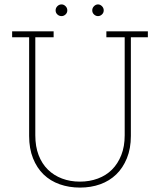

<svg xmlns="http://www.w3.org/2000/svg" viewBox="-20 -842 725 870"><path d="M507 -52Q476 -22 434 -7Q392 8 342.5 8Q293 8 250.5 -7Q208 -22 177.5 -51.5Q147 -81 129.5 -125Q112 -169 112 -226V-673H35V-700H223V-673H140V-229Q140 -178 155 -139Q170 -100 197 -73.5Q224 -47 261 -33Q298 -19 342 -19Q386 -19 423.5 -33Q461 -47 487.5 -73.5Q514 -100 529.5 -139Q545 -178 545 -229V-673H462V-700H650V-673H573V-226Q573 -169 555 -125Q537 -81 507 -52ZM285 -795Q285 -784 277 -776.5Q269 -769 259 -769Q248 -769 240 -776.5Q232 -784 232 -795Q232 -806 240 -814Q248 -822 259 -822Q269 -822 277 -814Q285 -806 285 -795ZM450 -795Q450 -784 442 -776.5Q434 -769 424 -769Q414 -769 406 -776.5Q398 -784 398 -795Q398 -806 406 -814Q414 -822 424 -822Q434 -822 442 -814Q450 -806 450 -795Z"/></svg>

Font: Josefin Slab Light
Style: Regular
Weight: 300
Designer: Santiago Orozco
Foundry: Typemade
Version: Version 2.000